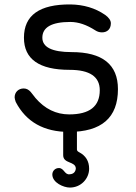

<svg xmlns="http://www.w3.org/2000/svg" viewBox="-20 -575 615 866"><path d="M454 -508C409 -539 357 -554 298 -555C158 -556 88 -506 88 -405C88 -308 157 -260 294 -260C385 -260 430 -229 430 -168C430 -95 384 -59 292 -59C233 -59 182 -84 140 -133C125 -150 114 -176 87 -176C63 -176 46 -159 46 -136C46 -131 48 -124 51 -115C98 -25 178 20 291 20C438 20 512 -44 512 -173C512 -284 442 -340 303 -340C215 -340 171 -362 171 -405C171 -452 213 -476 297 -476C334 -476 371 -463 410 -438C419 -432 429 -429 440 -429C463 -429 480 -443 480 -470C480 -483 471 -496 454 -508ZM327 -5C327 -22 313 -36 296 -36C279 -36 265 -22 265 -5V125C265 165 322 151 322 186C320 201 311 210 295 211C271 215 269 182 245 183C229 183 216 196 216 212C216 249 267 271 295 271C346 271 382 230 382 186C382 152 367 127 336 111C330 108 327 104 327 99Z"/></svg>

Font: Fabada
Style: Regular
Weight: 400
Designer: deFharo
Foundry: deFharo.com
Version: Version 4.000 2011 initial release